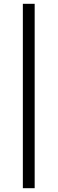

<svg xmlns="http://www.w3.org/2000/svg" viewBox="-20 -803 302 1008"><path d="M162 185V-783H100V185Z"/></svg>

Font: Repo Light
Style: Regular
Weight: 300
Designer: Stefan Peev
Foundry: Context Ltd
Version: Version 001.502